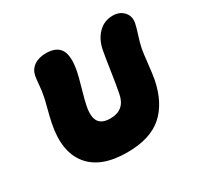

<svg xmlns="http://www.w3.org/2000/svg" viewBox="-131 -785 921 897"><g transform="rotate(-30 329.5 -337.0)"><path d="M314.9 -41Q172.9 -41 110.6 -118.2Q48.3 -195.3 76.2 -335Q81.1 -359.9 92.3 -402.6Q103.5 -445.3 106 -459Q112.3 -489.7 114.5 -518.8Q116.7 -547.9 120.1 -566.9Q126 -597.2 151.1 -615Q176.3 -632.8 215.8 -632.8Q272.9 -632.8 293.7 -597.7Q314.5 -562.5 298.8 -483.9Q294.4 -461.4 278.3 -405.3Q262.2 -349.1 257.8 -325.2Q246.6 -270.5 263.2 -244.1Q279.8 -217.8 325.2 -217.8Q403.3 -217.8 418 -295.9Q427.2 -342.3 437 -409.4Q446.8 -476.6 454.1 -515.1Q464.4 -565.9 496.1 -597.4Q527.8 -628.9 573.2 -628.9Q610.8 -628.9 632.6 -604.7Q654.3 -580.6 647 -544.9Q643.6 -527.3 631.3 -489Q619.1 -450.7 615.2 -430.2Q610.8 -407.7 605 -353.3Q599.1 -298.8 594.2 -272Q571.8 -158.2 505.1 -99.6Q438.5 -41 314.9 -41Z"/></g></svg>

Font: Shantell Sans Irregular
Style: Italic
Weight: 800
Italic angle: -11.31°
Designer: Stephen Nixon, Anya Danilova, Shantell Martin
Foundry: Arrow Type
Version: Version 1.006;[9816181b4]